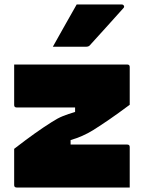

<svg xmlns="http://www.w3.org/2000/svg" viewBox="-20 -834 640 854"><path d="M43 -547H546Q557 -547 557 -536V-368Q506 -330 467.5 -303.5Q429 -277 394 -255Q347 -226 294 -211V-191H546Q557 -191 557 -180V0H54Q43 0 43 -11V-172Q96 -213 135.5 -241Q175 -269 210 -291Q236 -308 259.5 -317.5Q283 -327 314 -336V-356H54Q43 -356 43 -367ZM321 -814H522Q528 -814 531 -808.5Q534 -803 529 -798Q491 -755 457.5 -718.5Q424 -682 380 -633Q375 -626 361 -626H215Q241 -673 267.5 -719.5Q294 -766 321 -814Z"/></svg>

Font: Recursive Mn Lnr St Blk
Style: Regular
Weight: 900
Monospace: yes
Version: Version 1.079;hotconv 1.0.112;makeotfexe 2.5.65598; ttfautoh